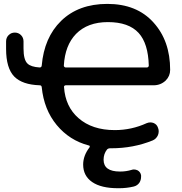

<svg xmlns="http://www.w3.org/2000/svg" viewBox="-20 -784 947 1000"><path d="M312.5 -442.4Q312.5 -438.5 315.4 -435.5Q318.4 -432.6 322.3 -432.6H745.1Q749 -432.6 752 -435.5Q754.9 -438.5 754.9 -442.4Q752 -557.6 702.1 -612.3Q650.4 -668.9 542 -668.9Q436.5 -668.9 376 -607.4Q318.4 -547.9 312.5 -442.4ZM553.7 -11.7Q543 -11.7 537.1 -4.9Q519.5 17.6 519.5 47.9Q519.5 109.4 604.5 109.4Q606.4 109.4 607.4 109.4Q636.7 109.4 666 100.6Q671.9 98.6 677.7 98.6Q687.5 98.6 697.3 103.5Q711.9 112.3 714.8 128.9Q714.8 132.8 714.8 136.7Q714.8 152.3 707 166Q696.3 182.6 676.8 187.5Q639.6 196.3 600.6 196.3Q597.7 196.3 594.7 196.3Q506.8 196.3 460 164.1Q413.1 131.8 413.1 73.2Q413.1 26.4 446.3 -16.6Q448.2 -19.5 447.3 -22.9Q446.3 -26.4 442.4 -26.4Q341.8 -52.7 275.4 -132.8Q209 -212.9 197.3 -330.1Q196.3 -339.8 186.5 -339.8Q96.7 -342.8 54.7 -384.8Q11.7 -428.7 11.7 -529.3V-568.4Q11.7 -587.9 24.9 -601.1Q38.1 -614.3 57.1 -614.3Q76.2 -614.3 89.4 -601.1Q102.5 -587.9 102.5 -568.4V-531.2Q102.5 -472.7 123 -453.1Q140.6 -435.5 186.5 -432.6Q196.3 -432.6 197.3 -442.4Q210 -588.9 297.9 -674.8Q388.7 -763.7 539.1 -763.7Q692.4 -763.7 779.3 -667Q866.2 -571.3 866.2 -419.9Q866.2 -387.7 842.8 -364.3Q816.4 -339.8 780.3 -339.8H322.3Q318.4 -339.8 315.4 -336.9Q312.5 -334 313.5 -330.1Q320.3 -228.5 388.7 -168.9Q460 -106.4 578.1 -106.4Q665 -106.4 744.1 -142.6Q753.9 -146.5 762.7 -146.5Q771.5 -146.5 779.3 -143.6Q796.9 -136.7 802.7 -119.1Q806.6 -109.4 806.6 -100.6Q806.6 -89.8 802.7 -80.1Q793.9 -60.5 775.4 -52.7Q674.8 -11.7 558.6 -11.7Z"/></svg>

Font: Gen Jyuu GothicX Medium
Style: Regular
Weight: 500
Designer: Ryoko NISHIZUKA (kana &amp; ideographs); Paul D. Hunt (Latin, Greek &amp; Cyrillic); Wenlong ZHANG (bopomofo); Sandoll C
Version: Version 1.058.20140828